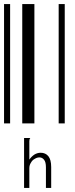

<svg xmlns="http://www.w3.org/2000/svg" viewBox="-20 -610 370 949"><path d="M0 0V-590H30V0ZM90 0V-590H150V0ZM270 0V-590H300V0ZM99 72H129V74Q126 77 126 79Q125 82 125 88V179Q135 164 150 154Q165 145 181 145Q205 145 219 162Q233 179 233 216V319H207V217Q207 191 198 180Q189 168 175 168Q163 168 152 175Q140 181 133 194Q125 206 125 221V319H99Z"/></svg>

Font: Libre Barcode 128 Text
Style: Regular
Weight: 400
Version: Version 1.005; ttfautohint (v1.8.3)